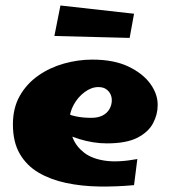

<svg xmlns="http://www.w3.org/2000/svg" viewBox="-20 -672 621 699"><path d="M468 2Q404 8 340.5 7Q277 6 220.5 -6Q164 -18 120.5 -43.5Q77 -69 52 -112Q27 -155 27 -219Q27 -279 52 -323Q77 -367 119 -396.5Q161 -426 212.5 -440.5Q264 -455 316 -455Q395 -455 448 -429.5Q501 -404 528 -366Q555 -328 554 -288Q554 -255 537 -223Q520 -191 480 -170.5Q440 -150 369 -150Q344 -150 319 -154Q294 -158 269.5 -165.5Q245 -173 222 -183.5Q199 -194 179 -207L208 -266Q230 -254 255.5 -248.5Q281 -243 312 -243Q337 -243 353.5 -251.5Q370 -260 378.5 -275Q387 -290 387 -307Q387 -320 381.5 -330.5Q376 -341 365.5 -348Q355 -355 338 -355Q313 -355 288.5 -337Q264 -319 248.5 -291Q233 -263 233 -232Q233 -199 245.5 -168.5Q258 -138 286.5 -116Q315 -94 362.5 -87Q410 -80 480 -93ZM452 -534 178 -541 200 -652 468 -622Z"/></svg>

Font: Marhey Light
Style: Regular
Weight: 300
Designer: Nur Syamsi & Bustanul Arifin
Foundry: Namelatype
Version: Version 1.000